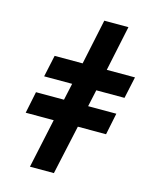

<svg xmlns="http://www.w3.org/2000/svg" viewBox="-115 -839 725 914"><g transform="rotate(15 247.5 -381.5)"><path d="M122 0H240L293 -243H432L454 -350H315L333 -433H472L495 -540H356L403 -763H284L237 -540H99L76 -433H214L196 -350H58L36 -243H174Z"/></g></svg>

Font: Noto Sans SemiCondensed ExtraBold
Style: Italic
Weight: 800
Width: 4
Italic angle: -12°
Designer: Monotype Design Team
Foundry: Monotype Imaging Inc.
Version: Version 2.013